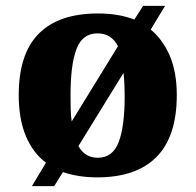

<svg xmlns="http://www.w3.org/2000/svg" viewBox="-20 -596 668 656"><path d="M137 -40Q92 -74 68 -132Q44 -190 44 -271Q44 -412 112.5 -481Q181 -550 315 -550Q386 -550 439 -529L469 -576H544L495 -495Q537 -460 560.5 -404.5Q584 -349 584 -271Q584 -130 515 -60Q446 10 312 10Q248 10 195 -8L165 40H89ZM383 -438Q361 -482 313 -482Q262 -482 241.5 -429Q221 -376 221 -271Q221 -246 221.5 -223Q222 -200 225 -181ZM314 -57Q365 -57 385.5 -110.5Q406 -164 406 -269Q406 -289 405 -308.5Q404 -328 402 -347L248 -97Q270 -57 314 -57Z"/></svg>

Font: Noto Serif Tamil ExtraBold
Style: Regular
Weight: 800
Designer: Indian Type Foundry, Tom Grace, and the Monotype Design Team
Foundry: Monotype Imaging Inc.
Version: Version 2.004; ttfautohint (v1.8.4.7-5d5b)